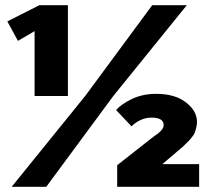

<svg xmlns="http://www.w3.org/2000/svg" viewBox="-20 -720 815 740"><path d="M158.3 0H25L308.3 -350L566.7 -700H700L416.7 -350ZM427.5 -295.8Q446.7 -318.3 487.9 -338.3Q529.2 -358.3 582.5 -358.3Q654.2 -358.3 696.7 -325.4Q739.2 -292.5 739.2 -250Q739.2 -238.3 736.2 -227.5Q733.3 -216.7 731.2 -210Q729.2 -203.3 721.2 -193.3Q713.3 -183.3 710.8 -180.4Q708.3 -177.5 697.1 -166.7Q685.8 -155.8 684.2 -154.2L605.8 -87.5H747.5V0H431.7V-83.3L564.2 -187.5Q566.7 -190 575.4 -195.8Q584.2 -201.7 588.8 -205.4Q593.3 -209.2 599.2 -215Q605 -220.8 607.9 -226.2Q610.8 -231.7 610.8 -237.5Q610.8 -266.7 564.2 -266.7Q522.5 -266.7 486.7 -233.3ZM8.3 -637.5 131.7 -700H241.7V-350H113.3V-600L49.2 -562.5Z"/></svg>

Font: BoonTook
Style: Regular
Weight: 400
Designer: Sungsit Sawaiwan
Foundry: FontUni
Version: Version 3.0